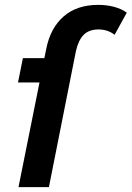

<svg xmlns="http://www.w3.org/2000/svg" viewBox="-20 -769 541 789"><path d="M56 0 170 -568Q187 -654 241.5 -701.5Q296 -749 384 -749Q418 -749 448.5 -741Q479 -733 501 -717L451 -626Q423 -648 385 -648Q346 -648 324 -626Q302 -604 292 -559L181 0ZM54 -430 74 -530H235L215 -430Z"/></svg>

Font: MOST Montserrat SemiBold
Style: Italic
Weight: 600
Italic angle: -11.3°
Designer: Julieta Ulanovsky
Foundry: Julieta Ulanovsky
Version: Version 8.000;March 11, 2024;FontCreator 15.0.0.2926 64-bit